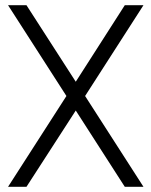

<svg xmlns="http://www.w3.org/2000/svg" viewBox="-20 -720 582 740"><path d="M461 -700 272 -405 82 -700H11L236 -350L11 0H82L272 -294L461 0H533L308 -350L533 -700Z"/></svg>

Font: Unageo
Style: Light
Weight: 300
Designer: Richard Sepsi
Foundry: Richard Sepsi
Version: Version 2.000